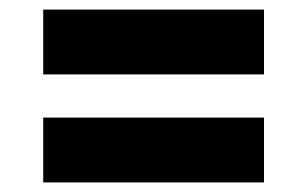

<svg xmlns="http://www.w3.org/2000/svg" viewBox="-20 -544 640 400"><path d="M70 -389V-524H530V-389ZM70 -164V-299H530V-164Z"/></svg>

Font: Noto Sans Mono Extra
Style: Regular
Weight: 800
Designer: Monotype Design Team
Foundry: Monotype Imaging Inc.
Version: Version 1.900